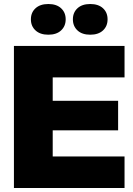

<svg xmlns="http://www.w3.org/2000/svg" viewBox="-20 -942 668 962"><path d="M604 0H49.8V-711.9H604V-554.2H244.1V-437H571.8V-289.1H244.1V-158.2H604ZM286.1 -789.6Q263.2 -768.1 222.2 -768.1Q181.2 -768.1 158 -789.6Q134.8 -811 134.8 -845.2Q134.8 -879.4 158 -900.6Q181.2 -921.9 222.2 -921.9Q263.2 -921.9 286.1 -900.6Q309.1 -879.4 309.1 -845.2Q309.1 -811 286.1 -789.6ZM496.1 -789.6Q473.1 -768.1 432.1 -768.1Q391.1 -768.1 368.2 -789.6Q345.2 -811 345.2 -845.2Q345.2 -879.4 368.2 -900.6Q391.1 -921.9 432.1 -921.9Q473.1 -921.9 496.1 -900.6Q519 -879.4 519 -845.2Q519 -811 496.1 -789.6Z"/></svg>

Font: Creato Display Black
Style: Regular
Weight: 900
Version: Version 1.000